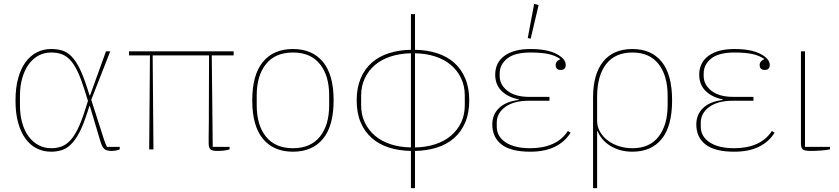

<svg xmlns="http://www.w3.org/2000/svg" viewBox="-20 -771 4332 991"><path d="M598 0Q592 3 580 5.5Q568 8 556 8Q530 8 518.5 -2Q507 -12 498 -42L444 -223H441L430 -188Q410 -126 389.5 -87Q369 -48 346.5 -26Q324 -4 298.5 4Q273 12 244 12Q204 12 170.5 -4.5Q137 -21 112.5 -54Q88 -87 74 -136.5Q60 -186 60 -252Q60 -318 74 -368Q88 -418 112.5 -451Q137 -484 170.5 -501Q204 -518 244 -518Q275 -518 300.5 -510.5Q326 -503 348 -481Q370 -459 389.5 -420.5Q409 -382 429 -320L442 -279H445L527 -506H549L451 -256L517 -50Q524 -29 532 -13H598ZM416 -308Q398 -365 380.5 -402Q363 -439 342.5 -461Q322 -483 298 -491.5Q274 -500 244 -500Q209 -500 179.5 -484.5Q150 -469 128.5 -439.5Q107 -410 95 -368.5Q83 -327 83 -276V-228Q83 -177 95 -135.5Q107 -94 128.5 -65.5Q150 -37 179.5 -21.5Q209 -6 244 -6Q273 -6 296.5 -14.5Q320 -23 340.5 -44Q361 -65 379.5 -101.5Q398 -138 416 -194L434 -250Z M754 -485H646V-506H1186V-485H1073L1078 -13H1165V0Q1153 4 1137 6Q1121 8 1100 8Q1076 8 1066.5 0Q1057 -8 1057 -31Q1057 -43 1057 -62Q1057 -81 1057.5 -103Q1058 -125 1058 -148.5Q1058 -172 1058 -192L1059 -485H768L772 0H750Z M1492 -6Q1583 -6 1631 -65.5Q1679 -125 1679 -228V-278Q1679 -381 1631 -440.5Q1583 -500 1492 -500Q1401 -500 1353 -440.5Q1305 -381 1305 -278V-228Q1305 -125 1353 -65.5Q1401 -6 1492 -6ZM1492 12Q1392 12 1337 -54.5Q1282 -121 1282 -253Q1282 -385 1337 -451.5Q1392 -518 1492 -518Q1592 -518 1647 -451.5Q1702 -385 1702 -253Q1702 -121 1647 -54.5Q1592 12 1492 12Z M2101 8Q2039 7 1987.5 -9.5Q1936 -26 1899 -58.5Q1862 -91 1841.5 -139.5Q1821 -188 1821 -253Q1821 -317 1841.5 -366Q1862 -415 1899 -447.5Q1936 -480 1987.5 -496.5Q2039 -513 2101 -514V-698H2122V-514Q2184 -513 2235.5 -496.5Q2287 -480 2324 -447.5Q2361 -415 2381.5 -366Q2402 -317 2402 -253Q2402 -188 2381.5 -139.5Q2361 -91 2324 -58.5Q2287 -26 2235.5 -9.5Q2184 7 2122 8V200H2101ZM2101 -496Q2044 -495 1996.5 -479.5Q1949 -464 1915.5 -435.5Q1882 -407 1863 -367Q1844 -327 1844 -278V-228Q1844 -178 1863 -138.5Q1882 -99 1915.5 -70.5Q1949 -42 1996.5 -26.5Q2044 -11 2101 -10ZM2122 -10Q2179 -11 2226.5 -26.5Q2274 -42 2307.5 -70.5Q2341 -99 2360 -138.5Q2379 -178 2379 -228V-278Q2379 -327 2360 -367Q2341 -407 2307.5 -435.5Q2274 -464 2226.5 -479.5Q2179 -495 2122 -496Z M2717 12Q2617 12 2569 -25Q2521 -62 2521 -129Q2521 -180 2556 -213.5Q2591 -247 2657 -255V-258Q2600 -270 2568 -302.5Q2536 -335 2536 -385Q2536 -448 2584 -483Q2632 -518 2718 -518Q2803 -518 2851.5 -493Q2900 -468 2900 -436Q2900 -410 2874 -410Q2848 -410 2848 -436Q2848 -446 2854.5 -453.5Q2861 -461 2871 -465V-467Q2847 -484 2811 -492Q2775 -500 2718 -500Q2637 -500 2598 -469Q2559 -438 2559 -391V-379Q2559 -334 2599 -302.5Q2639 -271 2711 -271H2816V-251H2709Q2632 -251 2588 -219Q2544 -187 2544 -138V-117Q2544 -67 2589.5 -36.5Q2635 -6 2717 -6Q2783 -6 2832.5 -28Q2882 -50 2911 -95L2925 -86Q2896 -39 2844 -13.5Q2792 12 2717 12ZM2704 -575 2737 -751 2760 -745 2719 -571Z M3041 -267Q3041 -389 3093.5 -453.5Q3146 -518 3244 -518Q3342 -518 3395.5 -452Q3449 -386 3449 -253Q3449 -120 3395.5 -54Q3342 12 3244 12Q3208 12 3178.5 3Q3149 -6 3126.5 -20.5Q3104 -35 3088.5 -54Q3073 -73 3065 -93H3062V200H3041ZM3244 -6Q3333 -6 3379.5 -66Q3426 -126 3426 -229V-277Q3426 -380 3379.5 -440Q3333 -500 3244 -500Q3155 -500 3108.5 -440Q3062 -380 3062 -271V-149Q3062 -117 3077 -91Q3092 -65 3117 -46Q3142 -27 3175 -16.5Q3208 -6 3244 -6Z M3770 12Q3670 12 3622 -25Q3574 -62 3574 -129Q3574 -180 3609 -213.5Q3644 -247 3710 -255V-258Q3653 -270 3621 -302.5Q3589 -335 3589 -385Q3589 -448 3637 -483Q3685 -518 3771 -518Q3856 -518 3904.5 -493Q3953 -468 3953 -436Q3953 -410 3927 -410Q3901 -410 3901 -436Q3901 -446 3907.5 -453.5Q3914 -461 3924 -465V-467Q3900 -484 3864 -492Q3828 -500 3771 -500Q3690 -500 3651 -469Q3612 -438 3612 -391V-379Q3612 -334 3652 -302.5Q3692 -271 3764 -271H3869V-251H3762Q3685 -251 3641 -219Q3597 -187 3597 -138V-117Q3597 -67 3642.5 -36.5Q3688 -6 3770 -6Q3836 -6 3885.5 -28Q3935 -50 3964 -95L3978 -86Q3949 -39 3897 -13.5Q3845 12 3770 12Z M4135 -506V-13H4264V0Q4244 4 4217 6Q4190 8 4163 8Q4133 8 4123.5 0Q4114 -8 4114 -31V-506Z"/></svg>

Font: IBM Plex Serif Thin
Style: Regular
Weight: 100
Designer: Mike Abbink, Paul van der Laan, Pieter van Rosmalen
Foundry: Bold Monday
Version: Version 3.001